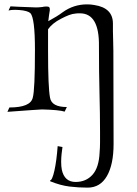

<svg xmlns="http://www.w3.org/2000/svg" viewBox="-20 -509 628 879"><path d="M381 350Q339 350 298 345Q257 340 210 321L209 317Q219 317 229 272.5Q239 228 244 160L266 164Q264 177 262 195.5Q260 214 260 232Q260 253 263 268Q275 324 326 324Q374 324 403.5 291Q433 258 436 189Q438 166 438 143Q438 120 438 95Q438 15 435.5 -82.5Q433 -180 433 -298Q435 -448 346 -448Q342 -448 336.5 -448Q331 -448 326 -447Q312 -446 296 -440Q280 -434 261 -424Q239 -413 224 -400.5Q209 -388 200 -375V-275Q200 -109 209 -62Q216 -19 286 -19L276 2Q251 -6 172 -8Q164 -8 124.5 -5Q85 -2 14 3L23 -17Q120 -17 130 -62Q135 -79 137.5 -134Q140 -189 140 -281Q140 -427 119 -449Q106 -460 70 -463Q65 -463 59.5 -463.5Q54 -464 49 -464Q31 -464 19 -461L28 -480Q36 -479 65.5 -478Q95 -477 145 -475Q151 -475 158 -475.5Q165 -476 174 -477Q182 -479 188 -479Q194 -479 196 -479Q208 -479 208 -468V-462Q206 -452 204.5 -439.5Q203 -427 201 -412Q221 -423 237.5 -433Q254 -443 267 -453Q317 -489 379 -489Q396 -489 412 -486Q497 -473 497 -401Q497 -385 497 -366Q497 -347 498 -325L499 -276L500 150Q500 244 469.5 297Q439 350 381 350Z"/></svg>

Font: Gideon Roman
Style: Regular
Weight: 400
Designer: Robert E. Leuschke
Foundry: Robert E. Leuschke
Version: Version 2.010